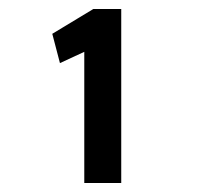

<svg xmlns="http://www.w3.org/2000/svg" viewBox="-20 -652 440 426"><path d="M167 -246V-537L113 -512L96 -577L187 -632H249V-246Z"/></svg>

Font: Inconsolata Condensed Black
Style: Regular
Weight: 900
Width: 3
Monospace: yes
Designer: Raph Levien, Cyreal, Brenton Simpson
Foundry: Raph Levien, Cyreal, Google
Version: Version 3.001; ttfautohint (v1.8.2.53-6de2)